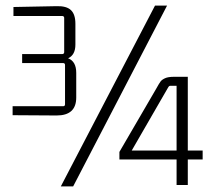

<svg xmlns="http://www.w3.org/2000/svg" viewBox="-20 -660 788 685"><path d="M533 -640H576L241 5H197ZM252 -312Q252 -248 182 -248L25 -249V-281H205Q212 -281 212 -288V-428Q212 -435 205 -435H59V-467H201Q209 -467 209 -474V-596Q209 -603 201 -603H28V-635L182 -638Q217 -639 233 -624Q249 -609 249 -575V-501Q249 -464 223 -452Q252 -441 252 -400ZM650 0H610V-91H406V-118L537 -343Q548 -363 553 -369.5Q558 -376 569 -381Q580 -386 601 -386H650V-123H703V-91H650ZM581 -350 450 -123H610V-354H587Q584 -354 581 -350Z"/></svg>

Font: Gemunu Libre ExtraLight
Style: Regular
Weight: 200
Designer: Puspanada Ekanayake, Sola Matas, Pathum Egodawatta, Kosala Senevirathne
Foundry: mooniak
Version: Version 1.100